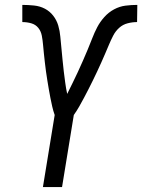

<svg xmlns="http://www.w3.org/2000/svg" viewBox="-20 -763 580 783"><path d="M155 0 203 -294Q197 -311 193 -328.5Q189 -346 185.5 -364Q182 -382 179 -399.5Q176 -417 173 -435.5Q170 -454 167.5 -472Q165 -490 163 -508Q161 -526 159 -544.5Q157 -563 155.5 -581Q154 -599 150.5 -617.5Q147 -636 136 -649.5Q125 -663 107.5 -668Q90 -673 71 -673V-743Q95 -743 119 -740.5Q143 -738 163 -727.5Q183 -717 197 -699Q211 -681 217.5 -659Q224 -637 226 -613.5Q228 -590 230.5 -566.5Q233 -543 235 -519.5Q237 -496 240 -472.5Q243 -449 246 -426Q249 -403 254 -380Q265 -402 276 -424.5Q287 -447 297.5 -469.5Q308 -492 318 -515Q328 -538 337.5 -560.5Q347 -583 356 -606.5Q365 -630 376.5 -652Q388 -674 405.5 -693.5Q423 -713 445.5 -725Q468 -737 492 -740Q516 -743 540 -743L539 -673Q520 -673 500.5 -668Q481 -663 466 -649.5Q451 -636 441.5 -617.5Q432 -599 424.5 -581Q417 -563 409 -544.5Q401 -526 393 -508Q385 -490 376.5 -472Q368 -454 359 -435.5Q350 -417 341 -399.5Q332 -382 322.5 -364Q313 -346 303 -328.5Q293 -311 281 -294L233 0Z"/></svg>

Font: Iosevka Oblique
Style: Regular
Weight: 400
Italic angle: -9°
Monospace: yes
Designer: Belleve Invis
Foundry: Belleve Invis
Version: Version 32.5.0; ttfautohint (v1.8.4)